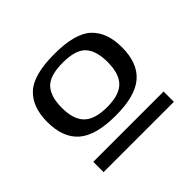

<svg xmlns="http://www.w3.org/2000/svg" viewBox="-111 -814 699 699"><g transform="rotate(-45 238.5 -464.5)"><path d="M46 -523Q46 -600 89 -640Q132 -680 239 -680Q346 -680 388.5 -640Q431 -600 431 -523Q431 -442 385.5 -402.5Q340 -363 239 -363Q137 -363 91.5 -402.5Q46 -442 46 -523ZM120 -522Q120 -462 148 -434.5Q176 -407 239 -407Q301 -407 328.5 -434.5Q356 -462 356 -522Q356 -580 330.5 -608Q305 -636 239 -636Q172 -636 146 -608Q120 -580 120 -522ZM62 -249V-302H424V-249Z"/></g></svg>

Font: Georama Extended
Style: Regular
Weight: 400
Width: 7
Designer: Jean-Baptiste Levee
Foundry: Production Type
Version: Version 1.000